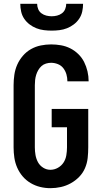

<svg xmlns="http://www.w3.org/2000/svg" viewBox="-20 -975 540 1003"><path d="M243 8Q216 8 189.5 1.5Q163 -5 139.5 -19Q116 -33 98.5 -53.5Q81 -74 70 -99Q59 -124 55 -151Q51 -178 51 -205V-530Q51 -557 55 -584.5Q59 -612 70 -637Q81 -662 99.5 -683.5Q118 -705 142 -718.5Q166 -732 193 -737.5Q220 -743 247 -743Q273 -743 298.5 -738.5Q324 -734 347 -722.5Q370 -711 389 -692.5Q408 -674 419.5 -651Q431 -628 437 -602.5Q443 -577 443 -551Q443 -551 443 -551Q443 -551 443 -550H332Q332 -551 332 -551Q332 -551 332 -551Q332 -569 327 -586.5Q322 -604 311 -618.5Q300 -633 282.5 -640Q265 -647 247 -647Q234 -647 220.5 -643Q207 -639 197 -630Q187 -621 180 -609Q173 -597 169 -584Q165 -571 163.5 -557.5Q162 -544 162 -530V-205Q162 -185 165.5 -165Q169 -145 178.5 -127.5Q188 -110 205.5 -99Q223 -88 243 -88Q264 -88 282.5 -98.5Q301 -109 312 -126Q323 -143 326.5 -164Q330 -185 330 -205V-310H250V-406H441V-205Q441 -177 438 -149.5Q435 -122 424 -96.5Q413 -71 393.5 -51Q374 -31 349.5 -17.5Q325 -4 298 2Q271 8 243 8ZM250 -815Q230 -815 209.5 -817.5Q189 -820 170 -827.5Q151 -835 134.5 -847.5Q118 -860 106.5 -877Q95 -894 90.5 -914.5Q86 -935 86 -955H174Q174 -941 179.5 -927.5Q185 -914 196.5 -905.5Q208 -897 222 -893.5Q236 -890 250 -890Q264 -890 278 -893.5Q292 -897 303.5 -905.5Q315 -914 320.5 -927.5Q326 -941 326 -955H414Q414 -935 409.5 -914.5Q405 -894 393.5 -877Q382 -860 365.5 -847.5Q349 -835 330 -827.5Q311 -820 290.5 -817.5Q270 -815 250 -815Z"/></svg>

Font: Iosevka SS08 Regular
Style: Bold
Weight: 700
Monospace: yes
Designer: Belleve Invis
Foundry: Belleve Invis
Version: Version 16.3.4; ttfautohint (v1.8.4)